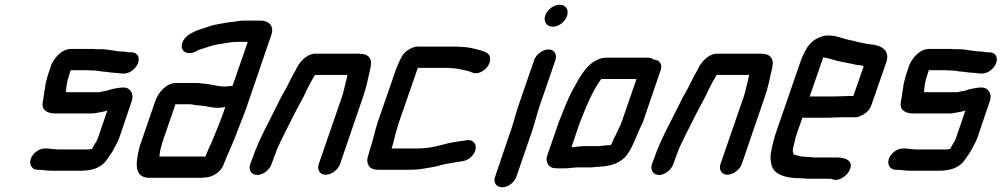

<svg xmlns="http://www.w3.org/2000/svg" viewBox="-20 -702 4236 812"><path d="M503 -332C487 -332 473 -329 457 -326C447 -324 428 -316 418 -316C413 -315 406 -313 401 -312H259C260 -333 263 -358 272 -383L279 -405H352C359 -404 366 -404 373 -404C386 -404 397 -402 408 -400L429 -398C442 -397 454 -394 466 -394C476 -394 489 -391 498 -391H504C529 -391 555 -411 564 -436C573 -461 560 -481 535 -481H521C514 -483 507 -484 501 -484C469 -484 439 -494 406 -494H386C379 -495 372 -495 366 -495H281C258 -495 236 -483 217 -460C207 -447 200 -436 196 -425L182 -383C180 -376 178 -368 176 -360L172 -344C171 -338 171 -332 170 -327C166 -310 165 -289 161 -272C154 -239 177 -222 214 -222H365C374 -222 382 -223 391 -225C405 -228 420 -229 434 -235L394 -118C391 -108 384 -98 379 -90C376 -84 372 -76 369 -72C362 -71 356 -70 353 -70H228C223 -70 217 -70 212 -71C202 -71 188 -74 177 -74H171C146 -75 118 -54 110 -30C102 -6 115 15 138 16H144C160 16 179 20 197 20H322C365 20 403 10 427 -20C439 -38 453 -54 464 -77C470 -89 478 -102 484 -118L538 -277C547 -304 531 -332 503 -332Z M931 -336C905 -336 878 -344 854 -347L835 -349C827 -350 820 -351 811 -351H725C684 -351 650 -313 636 -273L577 -101C575 -94 571 -86 570 -79C554 -15 544 50 613 50H823C830 50 837 50 842 49C877 49 914 27 926 -7C929 -14 932 -21 934 -27C936 -32 938 -37 941 -44C956 -78 967 -102 981 -139C994 -175 1012 -216 1024 -252L1128 -556C1140 -592 1117 -615 1082 -615H1012C998 -615 983 -612 970 -610L949 -608C917 -602 888 -599 860 -589C838 -580 816 -577 796 -565C780 -558 766 -548 756 -532C733 -492 766 -464 808 -484C813 -487 817 -490 823 -492C847 -498 873 -510 899 -514C925 -517 955 -525 981 -525H1028L963 -338C952 -340 943 -336 931 -336ZM663 -86C664 -91 665 -96 667 -101L722 -261H781C785 -261 789 -261 794 -260L811 -257C818 -256 826 -256 834 -255C857 -253 875 -246 900 -246C913 -246 922 -248 933 -249C917 -202 895 -148 877 -105C869 -88 854 -55 849 -40H654C656 -55 657 -68 663 -86Z M1128 -7 1138 -34C1140 -39 1142 -47 1147 -58C1150 -68 1154 -77 1158 -85C1177 -126 1202 -174 1222 -214C1239 -249 1262 -286 1277 -321C1287 -342 1298 -362 1310 -382C1310 -383 1311 -384 1312 -385H1449C1449 -383 1447 -375 1447 -373L1441 -349C1436 -331 1433 -312 1426 -292L1328 -8C1320 16 1333 37 1357 37C1381 37 1410 16 1418 -8L1515 -291C1529 -331 1537 -371 1545 -407C1557 -452 1543 -475 1497 -475H1321C1283 -478 1251 -447 1234 -413C1233 -411 1232 -408 1230 -404C1222 -392 1217 -382 1211 -370C1205 -357 1197 -344 1191 -330L1184 -318C1175 -303 1161 -277 1153 -259C1118 -187 1076 -115 1048 -34L1038 -7C1030 17 1044 38 1068 38C1092 38 1120 17 1128 -7Z M1536 -40C1532 -29 1532 -17 1537 -6C1544 11 1559 16 1586 16H1712C1731 16 1750 15 1766 12C1792 8 1824 3 1846 -4C1860 -8 1880 -11 1896 -14C1927 -20 1950 -17 1972 -38C2007 -71 1993 -115 1953 -109C1919 -104 1880 -99 1848 -89C1816 -80 1780 -74 1743 -74H1635L1637 -77C1646 -102 1649 -128 1658 -153C1660 -162 1664 -174 1668 -187L1747 -415H1871C1877 -415 1882 -415 1886 -414C1910 -414 1933 -407 1954 -403L1968 -399L1977 -395C2001 -385 2030 -403 2043 -422C2061 -449 2053 -473 2036 -480L2028 -484C1998 -494 1962 -504 1921 -504C1916 -505 1911 -505 1904 -505H1747C1725 -505 1699 -489 1686 -473C1674 -458 1660 -423 1651 -398L1578 -187C1565 -148 1559 -113 1547 -78C1543 -66 1540 -53 1536 -40Z M2239 -448 2176 -265C2159 -217 2149 -170 2131 -123L2074 45C2065 70 2079 90 2104 90C2129 90 2155 70 2164 45L2221 -121C2239 -168 2249 -217 2266 -265L2329 -448C2337 -472 2324 -493 2300 -493C2276 -493 2247 -472 2239 -448ZM2286 -637C2277 -611 2292 -589 2318 -589C2343 -589 2369 -609 2378 -634C2387 -660 2373 -682 2347 -682C2322 -682 2295 -662 2286 -637Z M2402 -80H2397L2432 -183C2459 -250 2485 -318 2523 -368H2672L2610 -189C2606 -181 2605 -176 2604 -173C2601 -168 2598 -161 2594 -153L2584 -131C2576 -117 2572 -106 2565 -90C2563 -89 2559 -88 2557 -88C2552 -88 2546 -88 2539 -87L2520 -85C2516 -84 2513 -84 2510 -84H2451C2435 -84 2416 -80 2402 -80ZM2326 9C2331 10 2339 10 2348 10H2371C2386 10 2407 6 2422 6H2479C2489 6 2505 3 2517 3C2522 2 2526 2 2529 2C2565 -1 2598 -12 2623 -37C2644 -59 2657 -91 2670 -121L2679 -143C2682 -150 2685 -155 2686 -158C2689 -165 2694 -174 2699 -186L2774 -405C2783 -430 2769 -450 2744 -450C2739 -455 2731 -458 2722 -458H2541C2526 -458 2509 -452 2491 -441C2455 -418 2430 -373 2407 -331C2382 -287 2363 -235 2343 -185L2294 -43C2285 -18 2301 9 2326 9Z M2827 -7 2837 -34C2839 -39 2841 -47 2846 -58C2849 -68 2853 -77 2857 -85C2876 -126 2901 -174 2921 -214C2938 -249 2961 -286 2976 -321C2986 -342 2997 -362 3009 -382C3009 -383 3010 -384 3011 -385H3148C3148 -383 3146 -375 3146 -373L3140 -349C3135 -331 3132 -312 3125 -292L3027 -8C3019 16 3032 37 3056 37C3080 37 3109 16 3117 -8L3214 -291C3228 -331 3236 -371 3244 -407C3256 -452 3242 -475 3196 -475H3020C2982 -478 2950 -447 2933 -413C2932 -411 2931 -408 2929 -404C2921 -392 2916 -382 2910 -370C2904 -357 2896 -344 2890 -330L2883 -318C2874 -303 2860 -277 2852 -259C2817 -187 2775 -115 2747 -34L2737 -7C2729 17 2743 38 2767 38C2791 38 2819 17 2827 -7Z M3507 -294H3413C3410 -294 3407 -294 3404 -293L3458 -449C3459 -451 3459 -455 3462 -460C3475 -456 3485 -456 3497 -451C3530 -441 3567 -436 3601 -428L3618 -426C3622 -425 3626 -424 3631 -423H3633L3589 -296H3570C3557 -296 3522 -294 3507 -294ZM3539 -206H3593C3604 -205 3616 -209 3632 -218C3648 -227 3659 -240 3665 -257L3729 -441C3744 -490 3707 -511 3660 -515L3644 -517L3629 -520C3610 -523 3591 -530 3571 -533C3542 -539 3518 -552 3483 -552C3448 -552 3413 -531 3395 -503C3387 -491 3374 -465 3368 -449L3262 -142C3258 -129 3254 -118 3252 -108C3242 -70 3235 -40 3241 -14C3246 35 3298 52 3369 52C3380 52 3388 54 3399 54H3491C3496 54 3499 56 3503 57C3526 65 3557 45 3569 25C3596 -18 3560 -36 3522 -36H3421C3414 -37 3408 -38 3400 -38C3396 -38 3391 -38 3385 -39C3365 -39 3351 -45 3336 -49C3335 -54 3331 -65 3334 -74C3339 -96 3343 -118 3352 -143L3374 -205C3377 -204 3379 -204 3382 -204H3476C3491 -204 3525 -206 3539 -206Z M4132 -332C4116 -332 4102 -329 4086 -326C4076 -324 4057 -316 4047 -316C4042 -315 4035 -313 4030 -312H3888C3889 -333 3892 -358 3901 -383L3908 -405H3981C3988 -404 3995 -404 4002 -404C4015 -404 4026 -402 4037 -400L4058 -398C4071 -397 4083 -394 4095 -394C4105 -394 4118 -391 4127 -391H4133C4158 -391 4184 -411 4193 -436C4202 -461 4189 -481 4164 -481H4150C4143 -483 4136 -484 4130 -484C4098 -484 4068 -494 4035 -494H4015C4008 -495 4001 -495 3995 -495H3910C3887 -495 3865 -483 3846 -460C3836 -447 3829 -436 3825 -425L3811 -383C3809 -376 3807 -368 3805 -360L3801 -344C3800 -338 3800 -332 3799 -327C3795 -310 3794 -289 3790 -272C3783 -239 3806 -222 3843 -222H3994C4003 -222 4011 -223 4020 -225C4034 -228 4049 -229 4063 -235L4023 -118C4020 -108 4013 -98 4008 -90C4005 -84 4001 -76 3998 -72C3991 -71 3985 -70 3982 -70H3857C3852 -70 3846 -70 3841 -71C3831 -71 3817 -74 3806 -74H3800C3775 -75 3747 -54 3739 -30C3731 -6 3744 15 3767 16H3773C3789 16 3808 20 3826 20H3951C3994 20 4032 10 4056 -20C4068 -38 4082 -54 4093 -77C4099 -89 4107 -102 4113 -118L4167 -277C4176 -304 4160 -332 4132 -332Z"/></svg>

Font: Electronic
Style: BlkSuIt
Weight: 900
Version: Version 1.011